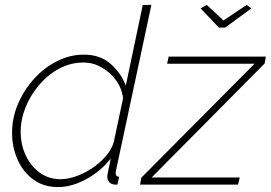

<svg xmlns="http://www.w3.org/2000/svg" viewBox="-20 -750 1100 780"><path d="M216 10Q157 10 115 -21Q73 -52 51 -102.5Q29 -153 29 -210Q29 -271 53 -327.5Q77 -384 118 -429.5Q159 -475 211.5 -501.5Q264 -528 321 -528Q387 -528 429.5 -490.5Q472 -453 491 -402L560 -730H595L451 -56Q450 -53 450 -50.5Q450 -48 450 -46Q450 -32 464 -32L457 0Q452 0 448 0Q444 0 441 -1Q429 -3 422.5 -11.5Q416 -20 416 -32Q416 -35 416.5 -40Q417 -45 420.5 -60Q424 -75 430 -106Q389 -54 330 -22Q271 10 216 10ZM227 -22Q255 -22 288 -33.5Q321 -45 353 -66Q385 -87 409 -114.5Q433 -142 442 -172L480 -351Q475 -392 451 -424.5Q427 -457 392.5 -476.5Q358 -496 319 -496Q267 -496 221 -471.5Q175 -447 139.5 -405.5Q104 -364 84 -314.5Q64 -265 64 -215Q64 -163 84.5 -119Q105 -75 141.5 -48.5Q178 -22 227 -22ZM554 -28 1014 -491H659L665 -520H1060L1055 -492L596 -29H954L947 0H549ZM795 -716 820 -730 888 -667 982 -730 1001 -716 895 -638H869Z"/></svg>

Font: Raleway Thin ExtraLight
Style: Italic
Weight: 250
Italic angle: -12°
Version: Version 4.026